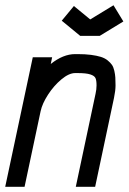

<svg xmlns="http://www.w3.org/2000/svg" viewBox="-23 -721 496 741"><path d="M325.2 -646 415 -700.7 453.1 -638.2 361.8 -582.5H286.6L215.3 -641.1L262.2 -697.8ZM275.9 -512.2Q305.7 -512.2 328.1 -509.3Q350.6 -506.3 366.2 -501.5Q381.8 -496.6 392.6 -487.8Q403.3 -479 409.2 -470.5Q415 -461.9 418.2 -447.8Q421.4 -433.6 422.1 -421.9Q422.9 -410.2 422.9 -391.6Q422.9 -371.6 417 -343.3L344.2 0H269.5L345.7 -358.9Q349.6 -376 349.6 -391.6Q349.6 -410.6 345.5 -419.7Q341.3 -428.7 325.4 -433.8Q309.6 -439 275.9 -439H267.1Q243.2 -439 213.9 -414.6Q184.6 -390.1 162.4 -355.7Q140.1 -321.3 133.8 -292L71.8 0H-2.9L103.5 -500H178.2L172.9 -474.1Q220.7 -512.2 267.1 -512.2Z"/></svg>

Font: Anka/Coder Narrow
Style: Italic
Weight: 400
Width: 3
Italic angle: -12°
Monospace: yes
Version: Version 001.100